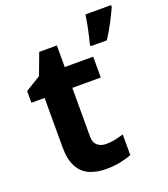

<svg xmlns="http://www.w3.org/2000/svg" viewBox="-140 -860 850 970"><g transform="rotate(-20 285.0 -375.0)"><path d="M308 -109Q333 -109 356 -114Q379 -119 402 -126V-15Q378 -5 342.5 2.5Q307 10 265 10Q216 10 177.5 -6Q139 -22 116.5 -61.5Q94 -101 94 -171V-434H23V-497L105 -547L148 -662H243V-546H396V-434H243V-171Q243 -140 261 -124.5Q279 -109 308 -109ZM570 -750Q555 -717 535 -678.5Q515 -640 489 -600H402V-613Q410 -642 419 -685Q428 -728 432 -760H570Z"/></g></svg>

Font: Noto Sans Bengali
Style: Bold
Weight: 700
Designer: Jelle Bosma - Monotype Design Team
Foundry: Monotype Imaging Inc.
Version: Version 2.003; ttfautohint (v1.8.4.7-5d5b)